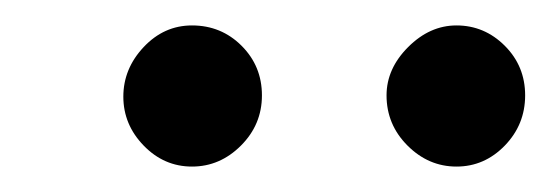

<svg xmlns="http://www.w3.org/2000/svg" viewBox="-20 -716 433 151"><path d="M284 -641Q284 -662 301 -679Q318 -696 339 -696Q361 -696 377 -680Q393 -664 393 -641Q393 -618 377 -601.5Q361 -585 339 -585Q317 -585 300.5 -601.5Q284 -618 284 -641ZM131 -696Q154 -696 170 -680Q186 -664 186 -641Q186 -618 169.5 -601.5Q153 -585 131 -585Q109 -585 93 -601.5Q77 -618 77 -640Q77 -662 93 -679Q109 -696 131 -696Z"/></svg>

Font: Veleka
Style: Italic
Weight: 400
Italic angle: -12°
Designer: Stefan Peev, Context Ltd, 2016; SIL International, 1997-2014.
Foundry: Stefan Peev, Context Ltd, 2016
Version: Version 1.000